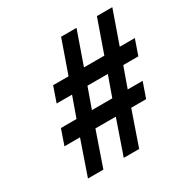

<svg xmlns="http://www.w3.org/2000/svg" viewBox="-165 -886 1020 1036"><g transform="rotate(-30 345.0 -367.5)"><path d="M92 0H188L262 -214H389L315 0H411L485 -214H578L611 -309H518L563 -435H657L690 -530H596L668 -735H572L500 -530H373L445 -735H349L277 -530H181L148 -435H244L199 -309H102L69 -214H166ZM295 -309 340 -435H467L422 -309Z"/></g></svg>

Font: League Gothic
Style: Italic
Weight: 400
Designer: The League of Moveable Type
Version: Version 1.600; ttfautohint (v1.8.3)